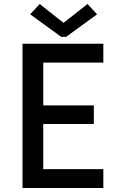

<svg xmlns="http://www.w3.org/2000/svg" viewBox="-20 -938 602 958"><path d="M92.3 0V-719.7H495.6V-625.5H195.8V-412.1H448.2V-319.3H195.8V-94.2H495.6V0ZM178.2 -918 295.4 -825.2H298.8L416.5 -918L464.4 -866.7L309.6 -753.9H285.6L130.4 -866.7Z"/></svg>

Font: Reddit Mono Medium
Style: Regular
Weight: 500
Monospace: yes
Designer: Stephen Hutchings
Foundry: Reddit
Version: Version 1.014